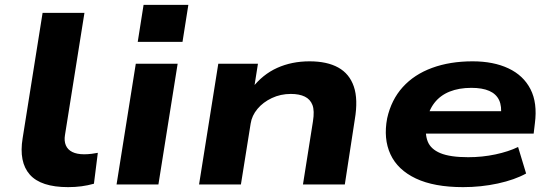

<svg xmlns="http://www.w3.org/2000/svg" viewBox="-20 -758 2257 789"><path d="M260 11Q148 11 102.5 -40.5Q57 -92 73 -190L155 -705H327L247 -203Q243 -179 250.5 -161Q258 -143 277 -133.5Q296 -124 326 -124Q341 -124 357 -126Q373 -128 382 -130L366 -3Q341 4 315 7.5Q289 11 260 11Z M546 -586 570 -738H754L730 -586ZM459 0 538 -496H710L631 0Z M798 0 877 -496H1040L1024 -395H1015Q1059 -452 1119 -479Q1179 -506 1252 -506Q1324 -506 1370 -480.5Q1416 -455 1434 -402.5Q1452 -350 1438 -267L1397 0H1225L1266 -259Q1273 -303 1264 -326.5Q1255 -350 1232.5 -361Q1210 -372 1175 -372Q1133 -372 1097 -355Q1061 -338 1038 -310.5Q1015 -283 1010 -250L970 0Z M1883 11Q1764 11 1689 -24.5Q1614 -60 1584.5 -124Q1555 -188 1571 -272Q1588 -348 1635 -400Q1682 -452 1755.5 -479Q1829 -506 1922 -506Q2008 -506 2069.5 -477Q2131 -448 2160 -391.5Q2189 -335 2178 -251L2173 -209H1701L1714 -301H2063L2038 -281Q2043 -321 2031 -346.5Q2019 -372 1990.5 -384.5Q1962 -397 1917 -397Q1866 -397 1827.5 -381.5Q1789 -366 1765 -335Q1741 -304 1733 -259V-256Q1725 -209 1737.5 -177Q1750 -145 1790 -128.5Q1830 -112 1904 -112Q1962 -112 2016 -123.5Q2070 -135 2109 -154L2142 -45Q2095 -19 2026 -4Q1957 11 1883 11Z"/></svg>

Font: Nunito Sans 10pt Expanded ExtraBold
Style: Italic
Weight: 800
Width: 7
Italic angle: -9°
Designer: Vernon Adams
Foundry: Vernon Adams
Version: Version 3.101;gftools[0.9.27]